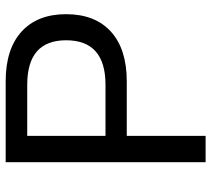

<svg xmlns="http://www.w3.org/2000/svg" viewBox="-54 -691 745 677"><g transform="rotate(-90 318.5 -352.5)"><path d="M85 0V-705H370Q484 -705 545.5 -649Q607 -593 607 -492Q607 -390 545.5 -334Q484 -278 370 -278H178V0ZM178 -353H358Q515 -353 515 -492Q515 -629 358 -629H178Z"/></g></svg>

Font: Nunito Sans Medium
Style: Regular
Weight: 500
Designer: Vernon Adams
Foundry: Vernon Adams
Version: Version 3.101; ttfautohint (v1.8.4.7-5d5b);gftools[0.9.27]